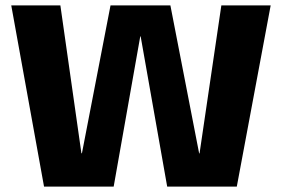

<svg xmlns="http://www.w3.org/2000/svg" viewBox="-20 -695 1058 715"><path d="M144 0H403.3L502.3 -559.4H503.8L602.6 0H861.8L988 -675H804.3L723.1 -123.8H721.6L614.5 -675H391.6L285.1 -124.2H283.2L204.8 -675H21.9Z"/></svg>

Font: Anybody Thin
Style: Regular
Weight: 100
Designer: Tyler Finck
Foundry: Etcetera Type Company
Version: Version 1.114;gftools[0.9.25]